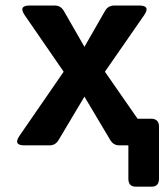

<svg xmlns="http://www.w3.org/2000/svg" viewBox="-20 -533 603 704"><path d="M69.3 0Q27.3 0 51.8 -35.6L213.4 -270L70.8 -477.1Q46.4 -512.7 88.4 -512.7H180.7Q202.6 -512.7 213.9 -493.2L289.6 -361.3L365.2 -493.2Q376.5 -512.7 398.4 -512.7H490.7Q533.2 -512.7 508.3 -477.1L364.7 -270L484.4 -97.7H533.7Q563 -97.7 563 -68.4V122.1Q563 151.4 536.1 151.4H477.5Q450.7 151.4 450.7 122.1V0H417.5Q396 0 384.3 -19.5L289.6 -178.7L194.8 -19.5Q183.1 0 161.6 0Z"/></svg>

Font: Istok Web
Style: Bold
Weight: 700
Designer: Andrey V. Panov
Foundry: Andrey V. Panov
Version: Version 1.0.2g